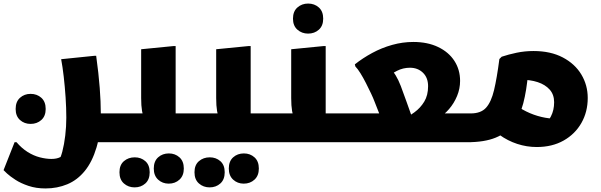

<svg xmlns="http://www.w3.org/2000/svg" viewBox="-59 -800 3383 1080"><path d="M471 0V-162H631V-20L611 0ZM34 0Q63 34 96.5 55Q130 76 165 85Q200 94 230 94Q260 94 279.5 84Q299 74 308 75L265 115Q281 93 291.5 53Q302 13 308 -37.5Q314 -88 314 -138Q314 -192 310 -252Q306 -312 299.5 -368.5Q293 -425 285 -467L471 -486H482Q496 -385 502 -305.5Q508 -226 508 -165Q508 -52 484 29Q460 110 418 161.5Q376 213 319.5 236.5Q263 260 197 260Q144 260 101 245.5Q58 231 28 211.5Q-2 192 -19.5 176Q-37 160 -39 157L23 0ZM113 -103Q78 -103 53.5 -125Q29 -147 29 -187Q29 -228 53.5 -250Q78 -272 113 -272Q149 -272 173.5 -250Q198 -228 198 -187Q198 -147 173.5 -125Q149 -103 113 -103Z M631 -162H822L758 -135Q745 -146 740 -175.5Q735 -205 735 -248V-523L918 -541H929V-84L850 -162H1053V-20L1033 0H611V-142ZM806 148Q806 107 830.5 85Q855 63 891 63Q926 63 950.5 85Q975 107 975 148Q975 188 950.5 210.5Q926 233 890 233Q855 233 830.5 210.5Q806 188 806 148ZM613 169Q613 128 638 106.5Q663 85 699 85Q734 85 758.5 106.5Q783 128 783 169Q783 210 758.5 232Q734 254 698 254Q663 254 638 232Q613 210 613 169Z M1053 -162H1244L1180 -135Q1167 -146 1162 -175.5Q1157 -205 1157 -248V-523L1340 -541H1351V-84L1272 -162H1475V-20L1455 0H1033V-142ZM1228 148Q1228 107 1252.5 85Q1277 63 1313 63Q1348 63 1372.5 85Q1397 107 1397 148Q1397 188 1372.5 210.5Q1348 233 1312 233Q1277 233 1252.5 210.5Q1228 188 1228 148ZM1035 169Q1035 128 1060 106.5Q1085 85 1121 85Q1156 85 1180.5 106.5Q1205 128 1205 169Q1205 210 1180.5 232Q1156 254 1120 254Q1085 254 1060 232Q1035 210 1035 169Z M1475 -162H1666L1602 -135Q1589 -146 1584 -175.5Q1579 -205 1579 -248V-523L1762 -541H1773V-84L1694 -162H1897V-20L1877 0H1455V-142ZM1674 -611Q1639 -611 1614 -633Q1589 -655 1589 -695Q1589 -736 1614 -758Q1639 -780 1674 -780Q1710 -780 1734.5 -758Q1759 -736 1759 -695Q1759 -655 1734.5 -633Q1710 -611 1674 -611Z M1897 -162H2151L2114 -60L2048 -228Q2041 -247 2028 -274.5Q2015 -302 1999.5 -332.5Q1984 -363 1968.5 -388Q1953 -413 1940 -426L1937 -438Q1981 -473 2034.5 -502Q2088 -531 2147 -547.5Q2206 -564 2266 -564Q2346 -564 2405.5 -535.5Q2465 -507 2497 -457.5Q2529 -408 2529 -345Q2529 -301 2512 -260Q2495 -219 2467 -186.5Q2439 -154 2404 -133L2365 -162H2610V-20L2590 0H1877V-142ZM2276 -92 2204 -124Q2239 -144 2272.5 -168.5Q2306 -193 2327.5 -228.5Q2349 -264 2349 -315Q2349 -363 2320 -391Q2291 -419 2247 -419Q2208 -419 2174 -401.5Q2140 -384 2121 -370L2128 -425Q2152 -400 2167 -375.5Q2182 -351 2195.5 -316Q2209 -281 2228 -227Z M2942 -513Q3038 -513 3106.5 -477Q3175 -441 3211 -381Q3247 -321 3247 -249Q3247 -171 3211.5 -108.5Q3176 -46 3111.5 -9.5Q3047 27 2960 27Q2904 27 2850.5 9.5Q2797 -8 2750.5 -41.5Q2704 -75 2668 -126L2812 -236Q2840 -207 2880.5 -184Q2921 -161 2965 -148Q3009 -135 3049 -133Q3067 -132 3075.5 -132Q3084 -132 3090 -133L2999 -80Q3022 -111 3040 -145.5Q3058 -180 3058 -225Q3058 -268 3033 -296Q3008 -324 2965.5 -338Q2923 -352 2871 -351L2911 -383Q2903 -291 2884.5 -219.5Q2866 -148 2828.5 -99.5Q2791 -51 2728.5 -25.5Q2666 0 2569 0V-142L2589 -162Q2646 -162 2675 -194Q2704 -226 2720 -293Q2736 -360 2750 -468L2763 -481Q2802 -494 2847.5 -503.5Q2893 -513 2942 -513Z"/></svg>

Font: Kufam ExtraBold
Style: Italic
Weight: 800
Italic angle: -11°
Designer: Artur Schmal
Foundry: Original Type
Version: Version 1.301; ttfautohint (v1.8.3)